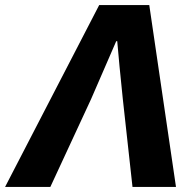

<svg xmlns="http://www.w3.org/2000/svg" viewBox="-95 -735 756 755"><path d="M295 -715H492L597 0H426L388 -345Q373 -489 366 -573H362L263 -345L103 0H-75Z"/></svg>

Font: Nebula Sans Bold
Style: Regular
Weight: 700
Italic angle: -9°
Designer: Paul D. Hunt for Adobe (as Source Sans)
Foundry: Nebula Entertainment & Broadcasting LLC
Version: Version 1.010